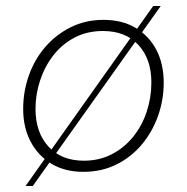

<svg xmlns="http://www.w3.org/2000/svg" viewBox="-20 -565 621 638"><path d="M257 6Q196 6 151.5 -20.5Q107 -47 82 -94Q57 -141 57 -203Q57 -261 76 -314.5Q95 -368 130.5 -409Q166 -450 215 -474.5Q264 -499 324 -499Q386 -499 430.5 -472.5Q475 -446 499.5 -399.5Q524 -353 524 -290Q524 -233 505 -179.5Q486 -126 450.5 -84Q415 -42 366 -18Q317 6 257 6ZM259 -31Q310 -31 351.5 -52.5Q393 -74 422.5 -110.5Q452 -147 467.5 -194Q483 -241 483 -291Q483 -369 440 -415.5Q397 -462 322 -462Q270 -462 228.5 -440.5Q187 -419 158 -382Q129 -345 113.5 -298.5Q98 -252 98 -203Q98 -125 141 -78Q184 -31 259 -31ZM65 53 489 -545H514L89 53Z"/></svg>

Font: Hanken Grotesk ExtraLight
Style: Italic
Weight: 250
Italic angle: -8°
Designer: Alfredo Marco Pradil
Foundry: Hanken Design Co.
Version: Version 3.013